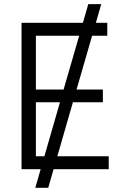

<svg xmlns="http://www.w3.org/2000/svg" viewBox="-20 -817 602 927"><path d="M442.9 -707H498V-644.5H424.8L349.6 -384.8H476.6V-323.2H332L256.8 -62.5H504.9V0H238.8L212.9 89.8H150.4L176.3 0H84V-707H380.4L406.2 -796.9H468.8ZM194.3 -62.5 269.5 -323.2H153.3V-62.5ZM287.1 -384.8 362.3 -644.5H153.3V-384.8Z"/></svg>

Font: Pretendard JP Light
Style: Regular
Weight: 300
Designer: Base glyphs from Inter by Rasmus Andersson; Hangeul glyphs from Noto Sans CJK(Source Han Sans) by Jang Soo-young and Kan
Foundry: Kil Hyung-jin
Version: Version 1.309